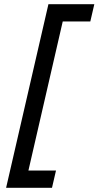

<svg xmlns="http://www.w3.org/2000/svg" viewBox="-20 -769 468 912"><path d="M409 -667H278L115 41H246L227 123H9L210 -749H428Z"/></svg>

Font: Panefresco 500wt
Style: Italic
Weight: 700
Foundry: Campivisivi & Chank Co
Version: Version 1.000